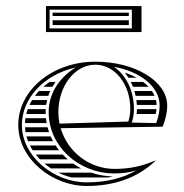

<svg xmlns="http://www.w3.org/2000/svg" viewBox="-20 -609 610 635"><path d="M154 -556H406V-567H154ZM154 -542V-526H406V-542ZM448 -503V-589H132V-503ZM416 -515H144V-577H416ZM395.3 -368H393.1C397.3 -362.9 401.1 -357.6 404.6 -352H431.7C420.6 -358.2 408.4 -363.6 395.3 -368ZM453.3 -338H412.5C415.2 -332.8 417.6 -327.5 419.7 -322H471.1C465.8 -327.6 459.9 -333 453.3 -338ZM482.4 -308H424.5C426.1 -302.8 427.4 -297.4 428.6 -292H491.2C488.9 -297.5 485.9 -302.8 482.4 -308ZM495.9 -278H431C431.7 -272.8 432.2 -267.4 432.6 -262H498C497.8 -267.4 497.1 -272.8 495.9 -278ZM497.5 -248H433C433 -242.8 432.6 -237.3 432 -232H495C496.1 -237.3 497 -242.6 497.5 -248ZM163.6 -338H144C136.8 -333 129.9 -327.6 123.5 -322H153.3C156.5 -327.5 159.9 -332.8 163.6 -338ZM146.2 -308H109C104.2 -302.9 99.7 -297.5 95.6 -292H139.9C141.7 -297.5 143.8 -302.8 146.2 -308ZM135.8 -278H86.1C82.9 -272.8 80 -267.4 77.5 -262H132.7C133.5 -267.4 134.5 -272.8 135.8 -278ZM131.3 -248H71.6C69.7 -242.7 68.1 -237.4 66.8 -232H131.1C131 -234 131 -236 131 -238C131 -241.4 131.1 -244.7 131.3 -248ZM204.1 -82C198.2 -87.1 192.6 -92.4 187.4 -98H98.1C102.4 -92.5 107.1 -87.1 112.1 -82ZM222.1 -68H127.1C133.8 -62.3 141 -56.9 148.5 -52H248.5C239.3 -56.8 230.5 -62.1 222.1 -68ZM281.6 -38H173.1C187.1 -31.2 201.9 -25.8 217.2 -22H336.7C342.3 -23 347.8 -24.2 353.2 -25.5C328.1 -26.1 304.1 -30.4 281.6 -38ZM134.2 -202C133.3 -207.3 132.5 -212.6 132 -218H64C63.2 -212.7 62.7 -207.4 62.5 -202ZM137.3 -188H62.6C62.9 -182.6 63.5 -177.3 64.4 -172H142.2C140.3 -177.2 138.7 -182.6 137.3 -188ZM147.7 -158H67.4C68.9 -152.6 70.7 -147.2 72.7 -142H155.5C152.6 -147.2 150 -152.5 147.7 -158ZM163.8 -128H79C81.7 -122.5 84.8 -117.2 88.1 -112H175.3C171.2 -117.2 167.4 -122.5 163.8 -128ZM229.9 -385.8C175.3 -351.4 141 -299.9 141 -238C141 -126.2 238.6 -35.4 358.9 -35.4C384.9 -35.4 406.9 -38.3 431.8 -45.6C382.8 -17.9 328.1 -5.9 266.8 -5.9C157.1 -5.9 52.4 -92.5 52.4 -195.6C52.4 -284.8 126.1 -362.2 229.9 -385.8ZM533 -260C533 -340 427.5 -405 295 -405C154.4 -405 40.4 -311.2 40.4 -195.6C40.4 -84.3 151.7 6.1 266.8 6.1C354.8 6.1 433 -19 494 -77L493 -78C449 -59 408.3 -50.4 358.9 -50.4C274.8 -50.4 203.4 -107.5 180.6 -185L518 -190C527.1 -213.7 533 -234.8 533 -260ZM356.9 -387.9C440.8 -373.5 508 -323.9 508 -260C508 -239.4 503.3 -220.3 496.6 -201.9L416 -203.6C420.2 -217.5 423 -232.9 423 -248C423 -308.3 397.3 -360.7 356.9 -387.9ZM176.8 -200.1C174.3 -212.3 173 -225 173 -238C173 -324.7 227.7 -395 295 -395C360.1 -395 411 -330.8 411 -248C411 -234.5 408.4 -220.1 404.5 -207Z"/></svg>

Font: SortefaxS02
Style: Medium
Weight: 500
Designer: gluk
Foundry: gluk
Version: Version 0.261